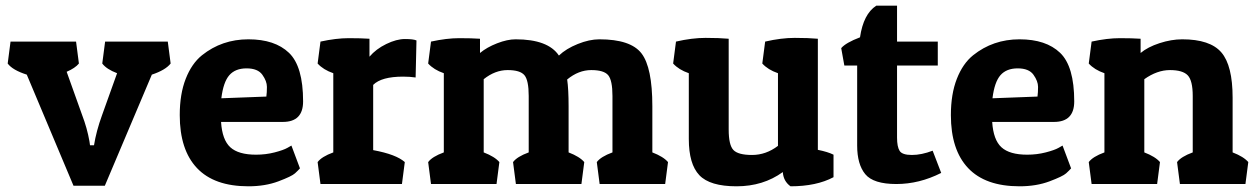

<svg xmlns="http://www.w3.org/2000/svg" viewBox="-20 -646 4411 674"><path d="M348 6H238L74 -384Q24 -400 7 -423L17 -500H247L257 -423Q244 -407 214 -394L268 -243Q286 -196 294 -150L296 -136H310Q318 -186 338 -241L391 -389Q354 -403 339 -423L349 -500H569L579 -423Q561 -400 513 -384Z M852 8Q732 8 671.5 -56Q611 -120 611 -242Q611 -316 632 -369.5Q653 -423 689 -452Q759 -508 852 -508Q945 -508 994.5 -460.5Q1044 -413 1044 -290Q1044 -218 973 -218H756Q760 -155 788.5 -129Q817 -103 879 -103Q913 -103 944 -111Q975 -119 989 -127L1003 -135L1033 -55Q1027 -48 1015.5 -37.5Q1004 -27 957.5 -9.5Q911 8 852 8ZM915 -307Q917 -321 917 -341Q917 -361 901 -383.5Q885 -406 845.5 -406Q806 -406 785 -382Q764 -358 757 -301Z M1395 -377Q1319 -377 1290 -348V-119Q1371 -104 1401 -77L1391 0H1105L1095 -77Q1109 -96 1150 -111V-389Q1115 -401 1095 -423L1105 -500Q1160 -512 1204 -512Q1248 -512 1277 -510V-447Q1300 -474 1336 -491.5Q1372 -509 1401.5 -509Q1431 -509 1442 -504L1439 -374Q1419 -377 1395 -377Z M1493 -500Q1548 -512 1592 -512Q1636 -512 1665 -510V-460Q1689 -480 1725 -494Q1761 -508 1790 -508Q1904 -508 1942 -451Q1967 -475 2008 -491.5Q2049 -508 2084 -508Q2194 -508 2232 -458.5Q2270 -409 2270 -273V-111Q2309 -96 2325 -77L2315 0H2085L2075 -77Q2089 -96 2130 -111V-309Q2130 -364 2115 -382Q2100 -400 2055.5 -400Q2011 -400 1971 -367Q1976 -333 1976 -273V-111Q2015 -96 2031 -77L2021 0H1791L1781 -77Q1795 -96 1836 -111V-309Q1836 -364 1821 -382Q1806 -400 1762 -400Q1718 -400 1678 -368V-111Q1717 -96 1733 -77L1723 0H1493L1483 -77Q1497 -96 1538 -111V-389Q1503 -401 1483 -423Z M2728 -42Q2659 8 2565.5 8Q2472 8 2435 -31Q2398 -70 2398 -158V-389Q2363 -401 2343 -423L2353 -500Q2409 -513 2457 -513Q2505 -513 2538 -510V-191Q2538 -137 2554.5 -119.5Q2571 -102 2620 -102Q2669 -102 2711 -134V-389Q2676 -401 2656 -423L2666 -500Q2722 -513 2770 -513Q2818 -513 2851 -510V-120Q2886 -113 2906 -103V-24Q2846 8 2755 8Q2730 -10 2728 -42Z M3129 -626V-500H3272V-416H3129V-163Q3129 -131 3138 -116.5Q3147 -102 3181 -102Q3215 -102 3254 -117L3284 -39Q3207 0 3126.5 0Q3046 0 3017.5 -34.5Q2989 -69 2989 -135V-416H2944L2933 -477Q2949 -496 2999 -515Q3011 -597 3056 -626Z M3559 8Q3439 8 3378.5 -56Q3318 -120 3318 -242Q3318 -316 3339 -369.5Q3360 -423 3396 -452Q3466 -508 3559 -508Q3652 -508 3701.5 -460.5Q3751 -413 3751 -290Q3751 -218 3680 -218H3463Q3467 -155 3495.5 -129Q3524 -103 3586 -103Q3620 -103 3651 -111Q3682 -119 3696 -127L3710 -135L3740 -55Q3734 -48 3722.5 -37.5Q3711 -27 3664.5 -9.5Q3618 8 3559 8ZM3622 -307Q3624 -321 3624 -341Q3624 -361 3608 -383.5Q3592 -406 3552.5 -406Q3513 -406 3492 -382Q3471 -358 3464 -301Z M3812 -500Q3867 -512 3911 -512Q3955 -512 3984 -510V-460Q4009 -481 4050.5 -494.5Q4092 -508 4130 -508Q4228 -508 4267.5 -462Q4307 -416 4307 -303V-111Q4346 -96 4362 -77L4352 0H4122L4112 -77Q4126 -96 4167 -111V-309Q4167 -363 4149.5 -381.5Q4132 -400 4087 -400Q4042 -400 3997 -368V-111Q4036 -96 4052 -77L4042 0H3812L3802 -77Q3816 -96 3857 -111V-389Q3822 -401 3802 -423Z"/></svg>

Font: Patua One
Style: Regular
Weight: 400
Designer: luciano Vergara
Foundry: Luciano Vergara
Version: Version 1.002